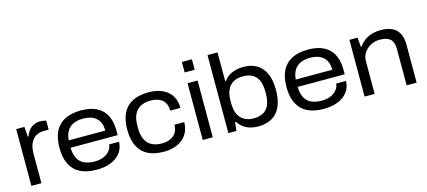

<svg xmlns="http://www.w3.org/2000/svg" viewBox="-56 -1217 3830 1722"><g transform="rotate(-15 1858.5 -356.0)"><path d="M72.6 0V-527H148.4L156.1 -434.4H162.1Q170.4 -458.1 186.5 -482.3Q202.6 -506.4 230.6 -522.7Q258.5 -539 297.8 -539Q313.4 -539 328 -536.5Q342.5 -533.9 352.6 -530.4V-446.8H309.3Q269.6 -446.8 242.5 -432.9Q215.4 -418.9 198.1 -394.5Q180.9 -370.1 173.4 -340.5Q165.8 -311 165.8 -278.9V0Z M676.2 12Q588.7 12 528.1 -17.7Q467.5 -47.5 435.6 -108.5Q403.7 -169.5 403.7 -263Q403.7 -357 435.1 -417.8Q466.5 -478.5 527.6 -508.8Q588.6 -539 677 -539Q764.2 -539 822.3 -508.8Q880.3 -478.6 909 -421.7Q937.7 -364.8 937.7 -284.9V-239.3H501Q502.1 -176.5 524 -137.4Q546 -98.3 585.8 -81.1Q625.5 -63.8 680.1 -63.8Q715.9 -63.8 745.2 -73Q774.5 -82.2 795.4 -97.8Q816.3 -113.4 828.7 -134.6Q841 -155.8 842 -178.9H933.9Q933.4 -140.3 917.2 -106.1Q900.9 -72 869.1 -45.3Q837.3 -18.7 789.1 -3.3Q741 12 676.2 12ZM501.5 -307.6H840.8Q840.8 -351.5 827.8 -381Q814.7 -410.6 791.6 -429Q768.5 -447.4 738.6 -455.3Q708.8 -463.2 674.8 -463.2Q624.7 -463.2 586.9 -446.5Q549.1 -429.8 527.6 -395.6Q506.1 -361.3 501.5 -307.6Z M1300.8 12Q1212.9 12 1153.5 -18.5Q1094.2 -48.9 1063.7 -110.4Q1033.3 -171.9 1033.3 -264Q1033.3 -355.2 1063.5 -416.4Q1093.7 -477.6 1153.5 -508.3Q1213.4 -539 1301.7 -539Q1358.3 -539 1403.1 -525Q1447.9 -511.1 1479.5 -484.3Q1511.1 -457.5 1527.8 -419Q1544.5 -380.4 1544.5 -329.7H1450.1Q1450.1 -375.3 1431.6 -404.9Q1413 -434.4 1379.1 -448.5Q1345.2 -462.6 1300.7 -462.6Q1248.9 -462.6 1210.6 -443.2Q1172.4 -423.8 1151.2 -382.3Q1130.1 -340.7 1130.1 -273.8V-253.2Q1130.1 -188.2 1150.8 -146.2Q1171.4 -104.1 1210.5 -84.2Q1249.6 -64.4 1302.9 -64.4Q1347.4 -64.4 1381.3 -79.4Q1415.2 -94.5 1434.5 -124.5Q1453.8 -154.6 1453.8 -197.9H1544.5Q1544.5 -149.5 1527.3 -110.7Q1510.1 -71.8 1478.5 -44.6Q1446.9 -17.4 1402.2 -2.7Q1357.4 12 1300.8 12Z M1663.6 -627V-724H1756.8V-627ZM1663.6 0V-527H1756.8V0Z M2178 12Q2117.7 12 2070.6 -10.1Q2023.6 -32.3 1993.1 -80.2H1985.5L1976.4 0H1901.6V-724H1994.8V-457.5H2001.8Q2021.8 -485.2 2049.4 -503.2Q2077.1 -521.1 2111.4 -530Q2145.6 -539 2184.1 -539Q2254.9 -539 2306.4 -509Q2358 -479.1 2386.1 -418.5Q2414.2 -358 2414.2 -265.4Q2414.2 -171.4 2385.9 -109.6Q2357.5 -47.9 2304.9 -18Q2252.4 12 2178 12ZM2158 -68.7Q2207.4 -68.7 2243.3 -87.6Q2279.2 -106.4 2298.6 -147.2Q2318 -187.9 2318 -253.7V-272.8Q2318 -338.2 2299.3 -378.9Q2280.5 -419.6 2244.7 -439Q2208.8 -458.3 2157.6 -458.3Q2122.6 -458.3 2093.1 -448.3Q2063.6 -438.2 2041.2 -416.1Q2018.8 -394 2006.8 -358.1Q1994.8 -322.1 1994.8 -270.8V-255.6Q1994.8 -192.7 2013.6 -151.5Q2032.4 -110.3 2069.2 -89.5Q2106 -68.7 2158 -68.7Z M2784.2 12Q2696.7 12 2636.1 -17.7Q2575.5 -47.5 2543.6 -108.5Q2511.7 -169.5 2511.7 -263Q2511.7 -357 2543.1 -417.8Q2574.5 -478.5 2635.6 -508.8Q2696.6 -539 2785 -539Q2872.2 -539 2930.3 -508.8Q2988.3 -478.6 3017 -421.7Q3045.7 -364.8 3045.7 -284.9V-239.3H2609Q2610.1 -176.5 2632 -137.4Q2654 -98.3 2693.8 -81.1Q2733.5 -63.8 2788.1 -63.8Q2823.9 -63.8 2853.2 -73Q2882.5 -82.2 2903.4 -97.8Q2924.3 -113.4 2936.7 -134.6Q2949 -155.8 2950 -178.9H3041.9Q3041.4 -140.3 3025.2 -106.1Q3008.9 -72 2977.1 -45.3Q2945.3 -18.7 2897.1 -3.3Q2849 12 2784.2 12ZM2609.5 -307.6H2948.8Q2948.8 -351.5 2935.8 -381Q2922.7 -410.6 2899.6 -429Q2876.5 -447.4 2846.6 -455.3Q2816.8 -463.2 2782.8 -463.2Q2732.7 -463.2 2694.9 -446.5Q2657.1 -429.8 2635.6 -395.6Q2614.1 -361.3 2609.5 -307.6Z M3166.6 0V-527H3241.9L3250.1 -441H3257.6Q3282.4 -477.1 3314.8 -498.7Q3347.2 -520.4 3383.9 -529.7Q3420.6 -539 3457.7 -539Q3518.4 -539 3561.2 -520.1Q3604.1 -501.2 3626.9 -459.8Q3649.7 -418.4 3649.7 -350.2V0H3556.9V-335.5Q3556.9 -373.4 3547.5 -397.3Q3538.1 -421.3 3520.6 -434.3Q3503.1 -447.2 3479.1 -452.5Q3455 -457.8 3426.7 -457.8Q3384.6 -457.8 3346.4 -438.5Q3308.1 -419.2 3284 -383.9Q3259.8 -348.6 3259.8 -299.9V0Z"/></g></svg>

Font: Archivo SemiBold SemiExpanded
Style: Regular
Weight: 600
Width: 6
Version: Version 2.001